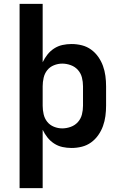

<svg xmlns="http://www.w3.org/2000/svg" viewBox="-20 -755 640 990"><path d="M81 215V-735H200V-434Q210 -455 224.5 -473.5Q239 -492 259 -505Q279 -518 302 -523Q325 -528 349 -528Q376 -528 402 -521.5Q428 -515 449.5 -499.5Q471 -484 486.5 -462Q502 -440 511 -415Q520 -390 523.5 -363.5Q527 -337 527 -310V-210Q527 -183 523.5 -156.5Q520 -130 511 -105Q502 -80 486.5 -58Q471 -36 449.5 -20.5Q428 -5 402 1.5Q376 8 349 8Q325 8 302 3Q279 -2 259 -15Q239 -28 224.5 -46.5Q210 -65 200 -86V215ZM301 -93Q323 -93 345 -101Q367 -109 382 -126Q397 -143 402.5 -165Q408 -187 408 -210V-310Q408 -333 402.5 -355Q397 -377 382 -394Q367 -411 345 -419Q323 -427 301 -427Q279 -427 258 -418.5Q237 -410 223.5 -393Q210 -376 205 -354Q200 -332 200 -310V-210Q200 -188 205 -166Q210 -144 223.5 -127Q237 -110 258 -101.5Q279 -93 301 -93Z"/></svg>

Font: Zed Sans Extended
Style: Bold
Weight: 700
Width: 7
Designer: Belleve Invis
Foundry: Belleve Invis
Version: Version 1.0.0; ttfautohint (v1.8.4)